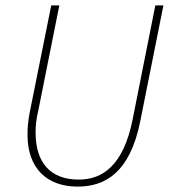

<svg xmlns="http://www.w3.org/2000/svg" viewBox="-20 -680 634 712"><path d="M268 12C370 12 462 -40 500 -230L586 -660H556L472 -238C438 -66 360 -14 272 -14C166 -14 112 -78 112 -188C112 -212 114 -238 122 -270L200 -660H170L90 -262C84 -230 82 -206 82 -180C82 -58 152 12 268 12Z"/></svg>

Font: Source Sans Pro ExtraLight
Style: Italic
Weight: 200
Italic angle: -11°
Designer: Paul D. Hunt
Foundry: Adobe Systems Incorporated
Version: Version 3.006;hotconv 1.0.111;makeotfexe 2.5.65597